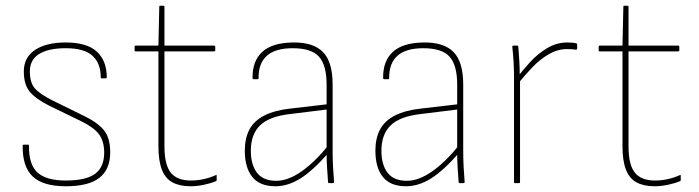

<svg xmlns="http://www.w3.org/2000/svg" viewBox="-20 -638 2437 669"><path d="M209 11Q130 11 94 -23Q58 -57 59 -130Q59 -134 63 -134H78Q81 -134 81 -130Q80 -65 110.5 -37Q141 -9 209 -9Q280 -9 311.5 -32.5Q343 -56 343 -106Q343 -146 325 -170Q307 -194 264 -215L151 -270Q105 -293 84 -318Q63 -343 63 -389Q63 -438 102 -464Q141 -490 209 -490Q283 -490 317.5 -458Q352 -426 352 -369Q352 -365 348 -365H334Q331 -365 331 -369Q331 -417 302.5 -443.5Q274 -470 209 -470Q149 -470 116.5 -450Q84 -430 84 -389Q84 -350 101.5 -330Q119 -310 163 -288L277 -232Q323 -209 343.5 -182.5Q364 -156 364 -107Q364 -48 326.5 -18.5Q289 11 209 11Z M644 11Q606 11 581 -2.5Q556 -16 544 -47Q532 -78 532 -128V-459H452Q449 -459 449 -462V-475Q449 -479 452 -479H532L535 -615Q535 -618 538 -618H549Q553 -618 553 -615V-479H726Q730 -479 730 -475V-462Q730 -459 726 -459H553V-128Q553 -64 575 -36.5Q597 -9 645 -9Q668 -9 690.5 -14Q713 -19 732 -28Q735 -30 735 -25V-11Q735 -8 733 -7Q714 1 690 6Q666 11 644 11Z M1127 0Q1123 0 1123 -4Q1121 -29 1119.5 -55.5Q1118 -82 1118 -106V-116V-343Q1118 -411 1091.5 -440.5Q1065 -470 1000 -470Q880 -470 881 -366Q881 -362 878 -362H864Q860 -362 860 -366Q859 -425 893.5 -457Q928 -489 1001 -490Q1072 -491 1105.5 -456.5Q1139 -422 1139 -344V-111Q1139 -82 1140.5 -55.5Q1142 -29 1144 -4Q1144 0 1140 0ZM940 11Q885 11 859 -21.5Q833 -54 833 -113Q833 -156 849 -186.5Q865 -217 901 -235.5Q937 -254 994 -260L1123 -275V-257L994 -241Q919 -233 886.5 -201.5Q854 -170 854 -113Q854 -64 875.5 -36Q897 -8 943 -8Q984 -8 1031 -41Q1078 -74 1126 -134L1127 -108Q1070 -43 1026.5 -16Q983 11 940 11Z M1582 0Q1578 0 1578 -4Q1576 -29 1574.5 -55.5Q1573 -82 1573 -106V-116V-343Q1573 -411 1546.5 -440.5Q1520 -470 1455 -470Q1335 -470 1336 -366Q1336 -362 1333 -362H1319Q1315 -362 1315 -366Q1314 -425 1348.5 -457Q1383 -489 1456 -490Q1527 -491 1560.5 -456.5Q1594 -422 1594 -344V-111Q1594 -82 1595.5 -55.5Q1597 -29 1599 -4Q1599 0 1595 0ZM1395 11Q1340 11 1314 -21.5Q1288 -54 1288 -113Q1288 -156 1304 -186.5Q1320 -217 1356 -235.5Q1392 -254 1449 -260L1578 -275V-257L1449 -241Q1374 -233 1341.5 -201.5Q1309 -170 1309 -113Q1309 -64 1330.5 -36Q1352 -8 1398 -8Q1439 -8 1486 -41Q1533 -74 1581 -134L1582 -108Q1525 -43 1481.5 -16Q1438 11 1395 11Z M1774 0Q1771 0 1771 -3V-368Q1771 -397 1769.5 -423Q1768 -449 1765 -475Q1765 -479 1769 -479H1783Q1786 -479 1786 -475Q1788 -451 1789.5 -425.5Q1791 -400 1791 -373L1792 -361V-3Q1792 0 1788 0ZM1782 -343V-368Q1801 -393 1827 -421.5Q1853 -450 1886 -470Q1919 -490 1957 -490Q1978 -490 1988 -487Q1991 -486 1991 -482Q1991 -478 1991 -475Q1991 -472 1991 -469Q1991 -464 1985 -465Q1981 -466 1973.5 -466.5Q1966 -467 1956 -467Q1923 -467 1892 -449Q1861 -431 1834 -402.5Q1807 -374 1782 -343Z M2261 11Q2223 11 2198 -2.5Q2173 -16 2161 -47Q2149 -78 2149 -128V-459H2069Q2066 -459 2066 -462V-475Q2066 -479 2069 -479H2149L2152 -615Q2152 -618 2155 -618H2166Q2170 -618 2170 -615V-479H2343Q2347 -479 2347 -475V-462Q2347 -459 2343 -459H2170V-128Q2170 -64 2192 -36.5Q2214 -9 2262 -9Q2285 -9 2307.5 -14Q2330 -19 2349 -28Q2352 -30 2352 -25V-11Q2352 -8 2350 -7Q2331 1 2307 6Q2283 11 2261 11Z"/></svg>

Font: Sofia Sans Semi Condensed Thin
Style: Regular
Weight: 250
Version: Version 4.100